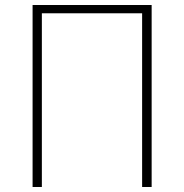

<svg xmlns="http://www.w3.org/2000/svg" viewBox="-20 -746 734 766"><path d="M110 0V-726H585V0H547V-693H147V0Z"/></svg>

Font: Shanggu Sans SC VF
Style: Regular
Weight: 250
Designer: GuiWonder
Version: Version 1.021